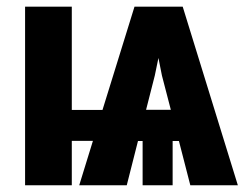

<svg xmlns="http://www.w3.org/2000/svg" viewBox="-20 -548 739 568"><path d="M412.1 -223.1H485.4L459 -324.7L448.7 -376.5L438 -324.7ZM192.4 -222.7H283.2L377.9 -528.3H520.5L683.6 0H543L509.3 -130.9H490.7V0H401.9V-130.9H388.2L355 0H214.4L254.9 -131.3H192.4V0H54.2V-528.3H192.4Z"/></svg>

Font: RobotoCondensed-Bold
Style: Bold
Weight: 700
Designer: Google
Version: Version 2.001240; 2014